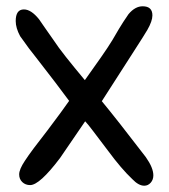

<svg xmlns="http://www.w3.org/2000/svg" viewBox="-20 -592 538 611"><path d="M439 -1Q421 -1 401 -22Q366 -55 324 -112Q295 -150 277 -174Q259 -198 251 -206L171 -89Q106 -3 76 -3Q61 -3 51 -12.5Q41 -22 41 -37Q41 -53 59 -80Q70 -97 88 -121Q106 -145 131 -177Q155 -209 172 -232Q189 -255 200 -271Q183 -294 156.5 -329Q130 -364 94 -410Q85 -421 72.5 -437.5Q60 -454 44 -477Q30 -503 30 -525Q30 -562 56 -562Q79 -562 104 -531Q112 -520 123 -503.5Q134 -487 150 -465Q165 -442 190 -410.5Q215 -379 250 -337Q280 -379 302 -410.5Q324 -442 338 -465Q346 -479 358.5 -500Q371 -521 389 -547Q410 -572 434 -572Q465 -572 465 -543Q465 -525 449 -497Q441 -483 404.5 -426.5Q368 -370 304 -270Q328 -241 363 -196.5Q398 -152 444 -92Q468 -58 468 -34Q468 -20 459.5 -10.5Q451 -1 439 -1Z"/></svg>

Font: Dongol
Style: Regular
Weight: 400
Designer: Abdo Mohamed and Ibrahim Hamdi
Foundry: Protype Foundry
Version: Version 1.000;hotconv 1.0.109;makeotfexe 2.5.65596